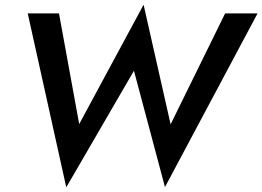

<svg xmlns="http://www.w3.org/2000/svg" viewBox="-20 -757 1116 817"><path d="M706 -228 938 -700H1076L682 39L550 -456L262 40L98 -700H231L317 -229L591 -737Z"/></svg>

Font: Jost* Medium
Style: Italic
Weight: 500
Italic angle: -10°
Version: Version 3.7